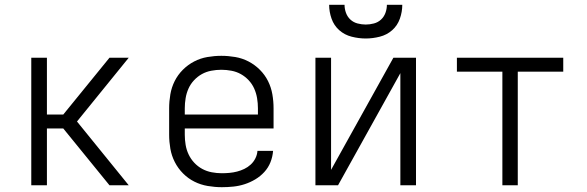

<svg xmlns="http://www.w3.org/2000/svg" viewBox="-20 -770 2440 798"><path d="M110 0V-530H175V-294H243L435 -530H515L300 -265L515 0H435L243 -236H175V0Z M902 8Q873 8 843.5 3Q814 -2 788 -15Q762 -28 741 -49Q720 -70 706.5 -96.5Q693 -123 688 -152Q683 -181 683 -210V-320Q683 -349 688 -378Q693 -407 706 -433Q719 -459 740 -480Q761 -501 787 -514.5Q813 -528 842 -533Q871 -538 900 -538Q929 -538 958 -533Q987 -528 1013 -514.5Q1039 -501 1060 -480Q1081 -459 1094 -433Q1107 -407 1112 -378Q1117 -349 1117 -320V-236H748V-210Q748 -189 751.5 -168Q755 -147 764 -128Q773 -109 787.5 -93.5Q802 -78 820.5 -68Q839 -58 860 -54Q881 -50 902 -50Q918 -50 934 -51.5Q950 -53 965.5 -57Q981 -61 995.5 -68Q1010 -75 1022 -86Q1034 -97 1041.5 -112Q1049 -127 1050 -143H1115Q1113 -118 1104 -95.5Q1095 -73 1078.5 -55Q1062 -37 1041 -24.5Q1020 -12 997 -4.5Q974 3 950 5.5Q926 8 902 8ZM748 -294H1052V-320Q1052 -341 1048.5 -362Q1045 -383 1036.5 -402Q1028 -421 1013.5 -436.5Q999 -452 981 -462Q963 -472 942 -476Q921 -480 900 -480Q879 -480 858 -476Q837 -472 819 -462Q801 -452 786.5 -436.5Q772 -421 763.5 -402Q755 -383 751.5 -362Q748 -341 748 -320Z M1291 0V-530H1356V-64L1615 -530H1709V0H1644V-466L1385 0ZM1500 -610Q1471 -610 1441.5 -617.5Q1412 -625 1390 -644.5Q1368 -664 1358 -692.5Q1348 -721 1348 -750H1412Q1412 -733 1418 -716.5Q1424 -700 1436.5 -688.5Q1449 -677 1466 -672.5Q1483 -668 1500 -668Q1517 -668 1534 -672.5Q1551 -677 1563.5 -688.5Q1576 -700 1582 -716.5Q1588 -733 1588 -750H1652Q1652 -721 1642 -692.5Q1632 -664 1610 -644.5Q1588 -625 1558.5 -617.5Q1529 -610 1500 -610Z M2068 0V-472H1879V-530H2321V-472H2132V0Z"/></svg>

Font: Iosevka Curly Light Extended
Style: Regular
Weight: 300
Width: 7
Monospace: yes
Designer: Belleve Invis
Foundry: Belleve Invis
Version: Version 11.1.0; ttfautohint (v1.8.3)